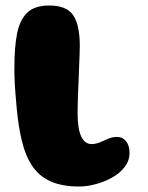

<svg xmlns="http://www.w3.org/2000/svg" viewBox="-20 -650 538 699"><path d="M268.5 29Q205.5 29 163.5 10Q121.5 -9 96.5 -47Q71.5 -85 58.5 -142Q53 -164.5 48.5 -193.2Q44 -222 41 -253.5Q38 -285 35.8 -314.8Q33.5 -344.5 32.8 -369.2Q32 -394 32.5 -409.5Q32.5 -478.5 42.2 -528Q52 -577.5 79.2 -603.8Q106.5 -630 159 -630Q222.5 -630 246.5 -594.5Q270.5 -559 270.5 -482Q270.5 -470.5 269.8 -452.5Q269 -434.5 268.2 -412.2Q267.5 -390 266.5 -366Q265.5 -342 264.5 -318.2Q263.5 -294.5 263 -273.8Q262.5 -253 262.5 -237Q262.5 -209 265.8 -188.2Q269 -167.5 275.5 -153.5Q282 -139.5 291.5 -132.5Q301 -125.5 313.5 -125.5Q329 -125.5 344 -132Q359 -138.5 374.2 -145Q389.5 -151.5 405.5 -151.5Q426.5 -151.5 439 -135.8Q451.5 -120 451.5 -94Q451.5 -65 433.8 -42Q416 -19 388 -3.5Q360 12 328.2 20.5Q296.5 29 268.5 29Z"/></svg>

Font: Gluten ExtraBold
Style: Regular
Weight: 800
Designer: Tyler Finck
Foundry: Etcetera Type Company
Version: Version 1.300